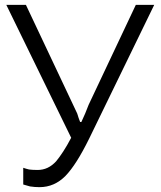

<svg xmlns="http://www.w3.org/2000/svg" viewBox="-20 -761 663 793"><path d="M76 -68V1C87 4 96 7 104 9C117 11 130 12 143 12C185 12 220 -4 250 -34C281 -66 313 -117 348 -188L617 -741H541L346 -328C337 -304 327 -280 316 -257H311C307 -268 302 -280 299 -292C293 -304 288 -316 282 -328L87 -741H6L274 -192C251 -148 230 -117 212 -95C190 -71 165 -59 135 -59C119 -59 107 -60 100 -61C92 -63 84 -65 76 -68Z"/></svg>

Font: Cheyenne Sans Light
Style: Regular
Weight: 300
Designer: The Public Sans project authors (U.S. Web Design System), Libre Franklin designed by Pablo Impallari and Rodrigo Fuenzal
Foundry: The Cheyenne Sans Project Authors
Version: Version 2.007